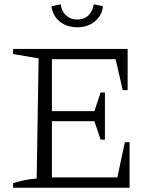

<svg xmlns="http://www.w3.org/2000/svg" viewBox="-20 -875 720 895"><path d="M562 -212H584V0H41V-21Q69 -30 96.5 -35.5Q124 -41 151 -43L160 -603L41 -623V-647H575V-455H552L519 -599H222V-357H420L449 -444H469V-224H449L420 -310H222V-48H527ZM340 -748Q290 -748 257.5 -775.5Q225 -803 220 -846L263 -855Q267 -822 288 -803Q309 -784 340 -784Q372 -784 392 -803Q412 -822 417 -855L460 -846Q456 -804 423 -776Q390 -748 340 -748Z"/></svg>

Font: Piazzolla Light
Style: Regular
Weight: 300
Designer: Juan Pablo del Peral
Foundry: Huerta Tipografica
Version: Version 1.330